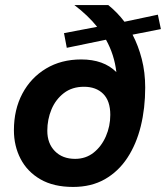

<svg xmlns="http://www.w3.org/2000/svg" viewBox="-20 -729 656 759"><path d="M269 10Q192 10 140 -20Q88 -50 61.5 -101Q35 -152 35 -214Q35 -296 68.5 -359Q102 -422 162 -458Q222 -494 301 -494Q390 -494 440 -444Q432 -513 399 -572L244 -540L233 -598L364 -623Q328 -668 274 -709H408Q444 -680 472 -643L604 -671L616 -614L504 -592Q527 -548 540.5 -495.5Q554 -443 554 -383Q554 -301 536.5 -230Q519 -159 483.5 -105Q448 -51 394.5 -20.5Q341 10 269 10ZM277 -101Q319 -101 350 -125.5Q381 -150 398.5 -190Q416 -230 416 -275Q416 -330 388 -358Q360 -386 312 -386Q265 -386 232.5 -361Q200 -336 183.5 -296.5Q167 -257 167 -212Q167 -162 197 -131.5Q227 -101 277 -101Z"/></svg>

Font: Prodigy Sans SemiBold
Style: Italic
Weight: 600
Italic angle: -13°
Designer: Wei Huang
Foundry: Wei Huang
Version: Version 1.003; ttfautohint (v1.8.3)